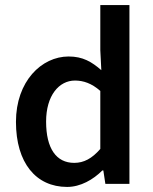

<svg xmlns="http://www.w3.org/2000/svg" viewBox="-20 -726 604 758"><path d="M43 -245C43 -83 122 12 245 12C298 12 348 -17 384 -53H388L396 0H491V-706H376V-528L380 -449C342 -482 307 -503 251 -503C144 -503 43 -405 43 -245ZM276 -408C309 -408 342 -397 376 -367V-138C343 -100 311 -83 273 -83C202 -83 162 -140 162 -246C162 -349 213 -408 276 -408Z"/></svg>

Font: DAIFUKU Sans Semibold
Style: Regular
Weight: 600
Designer: Original font ‘Source Sans 3’ : Paul D. Hunt
Foundry: Daifuku
Version: Version 1.000